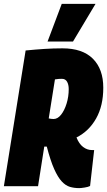

<svg xmlns="http://www.w3.org/2000/svg" viewBox="-37 -959 552 989"><path d="M-17 0 95 -699Q146 -704 191.5 -707Q237 -710 285 -710Q388 -710 441.5 -656.5Q495 -603 495 -507Q495 -414 458 -348.5Q421 -283 357 -251Q370 -218 391 -202Q412 -186 437 -186Q440 -186 443 -186Q446 -186 448 -186L427 -1Q418 4 399 7Q380 10 371 10Q345 10 323 3.5Q301 -3 281 -24.5Q261 -46 242 -88.5Q223 -131 204 -204Q201 -204 197.5 -204Q194 -204 191 -204L159 0ZM239 -346Q260 -346 277.5 -368Q295 -390 306 -425.5Q317 -461 317 -500Q317 -523 308.5 -538Q300 -553 282 -553Q273 -553 265.5 -552.5Q258 -552 246 -550L214 -349Q227 -346 239 -346ZM208 -745 281 -939H455L339 -745Z"/></svg>

Font: Georama Condensed Black
Style: Italic
Weight: 900
Width: 3
Italic angle: -9°
Designer: Jean-Baptiste Levee
Foundry: Production Type
Version: Version 1.000